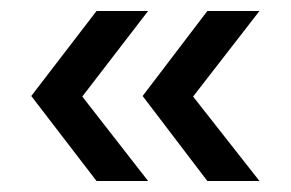

<svg xmlns="http://www.w3.org/2000/svg" viewBox="-20 -434 530 350"><path d="M358 -104 240 -259 358 -414H453L332 -258L453 -104ZM156 -104 37 -259 156 -414H250L130 -258L250 -104Z"/></svg>

Font: Teko Regular
Style: Regular
Weight: 400
Designer: Manushi Parikh, Jonny Pinhorn
Foundry: Indian Type Foundry
Version: Version 1.105;PS 1.0;hotconv 1.0.78;makeotf.lib2.5.61930; tt